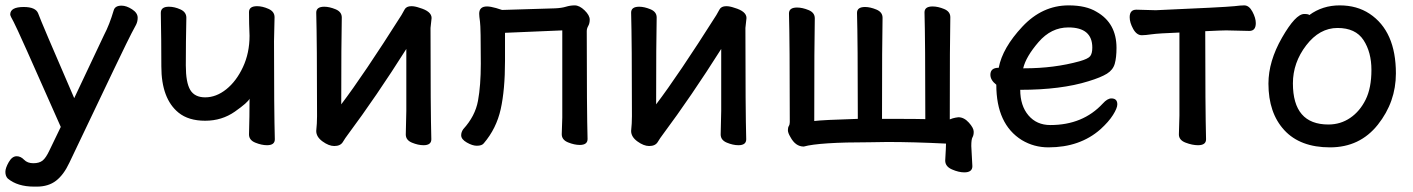

<svg xmlns="http://www.w3.org/2000/svg" viewBox="-21 -518 5255 714"><path d="M116 176H106Q44 176 8 146Q-1 137 -1 121Q-1 107 11.5 85Q24 63 41 63Q56 63 68.5 76Q81 89 103 89Q125 89 137.5 79Q150 69 163 41L205 -46Q43 -413 30 -436Q17 -459 17 -464Q17 -492 67 -492Q112 -492 121 -468Q132 -437 255 -153L366 -388Q386 -426 402 -480Q407 -497 431 -497Q449 -497 470 -483.5Q491 -470 491 -452Q491 -438 485 -426Q479 -414 468 -394Q453 -367 237 87Q216 132 187.5 154Q159 176 116 176Z M972 22Q952 22 928.5 12.5Q905 3 905 -18Q907 -85 907 -151Q901 -137 852.5 -103Q804 -69 742 -69Q680 -69 643 -99Q579 -151 579 -271Q579 -370 577 -470Q577 -493 607 -493Q628 -493 650 -483Q672 -473 672 -452Q670 -363 670 -275Q670 -211 686.5 -183.5Q703 -156 742 -156Q783 -156 820.5 -186Q858 -216 882.5 -268.5Q907 -321 907 -385Q905 -429 905 -473Q905 -495 935 -495Q955 -495 977.5 -485Q1000 -475 1000 -454L998 -365Q998 -106 1001 0Q1001 22 972 22Z M1222 25Q1202 25 1178.5 8Q1155 -9 1155 -31Q1158 -59 1158 -86Q1158 -364 1155 -471Q1155 -493 1185 -493Q1204 -493 1227 -483.5Q1250 -474 1250 -453Q1248 -364 1248 -130Q1330 -238 1472 -462Q1477 -470 1483.5 -482.5Q1490 -495 1509 -495Q1522 -495 1539 -489Q1584 -476 1584 -451L1580 -414Q1580 -106 1583 0Q1583 22 1554 22Q1534 22 1511 12.5Q1488 3 1488 -18L1490 -106V-336Q1378 -159 1273 -18Q1263 -5 1254 10Q1245 25 1222 25Z M1752 24Q1736 24 1715 12Q1694 0 1694 -15Q1694 -27 1702 -38Q1746 -86 1756.5 -143Q1767 -200 1767 -281Q1767 -416 1764 -437Q1761 -458 1761 -467Q1761 -494 1790 -494Q1803 -494 1824 -488L1846 -481L2043 -487Q2067 -488 2083.5 -493Q2100 -498 2116 -498Q2134 -498 2153 -479.5Q2172 -461 2172 -445Q2172 -431 2166.5 -421.5Q2161 -412 2161 -402Q2161 -107 2164 -1Q2164 21 2135 21Q2115 21 2091.5 11.5Q2068 2 2068 -19L2070 -81V-405L1857 -396V-291Q1857 -184 1841 -112Q1825 -40 1778 15Q1771 24 1752 24Z M2393 25Q2373 25 2349.5 8Q2326 -9 2326 -31Q2329 -59 2329 -86Q2329 -364 2326 -471Q2326 -493 2356 -493Q2375 -493 2398 -483.5Q2421 -474 2421 -453Q2419 -364 2419 -130Q2501 -238 2643 -462Q2648 -470 2654.5 -482.5Q2661 -495 2680 -495Q2693 -495 2710 -489Q2755 -476 2755 -451L2751 -414Q2751 -106 2754 0Q2754 22 2725 22Q2705 22 2682 12.5Q2659 3 2659 -18L2661 -106V-336Q2549 -159 2444 -18Q2434 -5 2425 10Q2416 25 2393 25Z M3565 123Q3544 123 3519 112Q3494 101 3494 79Q3497 28 3497 16Q3376 10 3279 10L3214 11Q3025 11 2968 27Q2937 27 2918 -9Q2909 -24 2909 -34Q2909 -44 2912.5 -49.5Q2916 -55 2916 -64Q2916 -366 2913 -468Q2913 -490 2943 -490Q2963 -490 2986 -480.5Q3009 -471 3009 -450Q3007 -366 3007 -68Q3037 -72 3169 -76Q3169 -368 3166 -470Q3166 -492 3196 -492Q3215 -492 3238 -482.5Q3261 -473 3261 -452Q3259 -368 3259 -76Q3407 -76 3420 -75Q3420 -370 3417 -472Q3417 -494 3447 -494Q3467 -494 3490 -484.5Q3513 -475 3513 -454Q3511 -370 3511 -74L3522 -78Q3533 -81 3543 -82Q3564 -82 3582 -62Q3600 -42 3600 -28Q3600 -15 3595.5 -7.5Q3591 0 3591 25L3595 100Q3595 123 3565 123Z M3789 -264Q3899 -264 3993 -290Q4025 -299 4033 -309Q4041 -319 4041 -341Q4041 -416 3952 -416Q3888 -416 3841 -361.5Q3794 -307 3784 -264ZM3878 30Q3824 30 3779 3Q3684 -56 3684 -203Q3662 -220 3662 -240Q3662 -266 3693 -266Q3707 -340 3781 -419Q3855 -498 3953 -498Q4018 -498 4057 -474Q4131 -432 4131 -340Q4131 -304 4124.5 -281Q4118 -258 4095.5 -244Q4073 -230 4027 -216Q3925 -184 3773 -184Q3773 -125 3803.5 -89Q3834 -53 3885 -53Q4006 -53 4080 -133Q4097 -152 4112 -152Q4134 -152 4134 -130Q4134 -116 4118 -90.5Q4102 -65 4071 -37Q3995 30 3878 30Z M4434 22Q4413 22 4388 12.5Q4363 3 4363 -18L4365 -88V-397Q4286 -394 4262 -390.5Q4238 -387 4225 -387Q4206 -387 4193 -410.5Q4180 -434 4180 -454Q4180 -482 4205 -482L4277 -480Q4530 -491 4569 -495Q4593 -498 4606 -498Q4624 -498 4636.5 -474.5Q4649 -451 4649 -432Q4649 -403 4625 -403L4539 -405Q4522 -405 4461 -402Q4461 -115 4464 0Q4464 22 4434 22Z M4919 -55Q4964 -55 5000 -79.5Q5036 -104 5057.5 -147.5Q5079 -191 5079 -258Q5079 -324 5049.5 -369Q5020 -414 4953 -414Q4886 -414 4836.5 -349.5Q4787 -285 4787 -208Q4787 -55 4919 -55ZM4696 -207Q4696 -290 4746.5 -378Q4797 -466 4829 -466Q4845 -466 4848 -462Q4897 -498 4961 -498Q5025 -498 5072 -467Q5170 -402 5170 -245Q5170 -139 5103 -54.5Q5036 30 4925 30Q4814 30 4755 -34Q4696 -98 4696 -207Z"/></svg>

Font: LXGW ZhenKai
Style: Regular
Weight: 400
Designer: LXGW / Fontworks Inc.
Foundry: LXGW / Fontworks Inc.
Version: Version 0.800;June 8, 2025